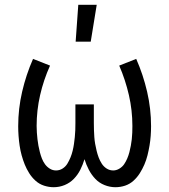

<svg xmlns="http://www.w3.org/2000/svg" viewBox="-20 -774 707 802"><path d="M204 8Q184 8 164 1.5Q144 -5 128.5 -19Q113 -33 102 -50.5Q91 -68 83.5 -86.5Q76 -105 70.5 -125Q65 -145 62 -165.5Q59 -186 57.5 -206.5Q56 -227 56 -247Q56 -320 72.5 -391Q89 -462 118 -528L189 -500Q162 -440 147.5 -376.5Q133 -313 133 -248Q133 -234 134 -220Q135 -206 136.5 -192.5Q138 -179 140.5 -165.5Q143 -152 146.5 -138.5Q150 -125 155 -112Q160 -99 168 -88Q176 -77 188 -69.5Q200 -62 214 -62Q229 -62 241.5 -70Q254 -78 261.5 -90.5Q269 -103 274.5 -116.5Q280 -130 283.5 -144.5Q287 -159 289 -173Q291 -187 292.5 -201.5Q294 -216 294.5 -230.5Q295 -245 295 -260V-338H372V-260Q372 -245 372.5 -230.5Q373 -216 374 -201.5Q375 -187 377.5 -173Q380 -159 383.5 -144.5Q387 -130 392 -116.5Q397 -103 405 -90.5Q413 -78 425.5 -70Q438 -62 453 -62Q466 -62 478.5 -69.5Q491 -77 498.5 -88Q506 -99 511.5 -112Q517 -125 520.5 -138.5Q524 -152 526.5 -165.5Q529 -179 530.5 -192.5Q532 -206 532.5 -220Q533 -234 533 -248Q533 -313 518.5 -376.5Q504 -440 478 -500L549 -528Q578 -462 594.5 -391Q611 -320 611 -247Q611 -227 609.5 -206.5Q608 -186 604.5 -165.5Q601 -145 596 -125Q591 -105 583 -86.5Q575 -68 564 -50.5Q553 -33 537.5 -19Q522 -5 502.5 1.5Q483 8 462 8Q439 8 416.5 -1Q394 -10 378 -27Q362 -44 351 -65Q340 -86 333 -109Q326 -86 315.5 -65Q305 -44 288.5 -27Q272 -10 250 -1Q228 8 204 8ZM296 -600 307 -754H384L359 -600Z"/></svg>

Font: Huly
Style: Regular
Weight: 400
Designer: Belleve Invis
Foundry: Belleve Invis
Version: Version 33.2.5; ttfautohint (v1.8.4)